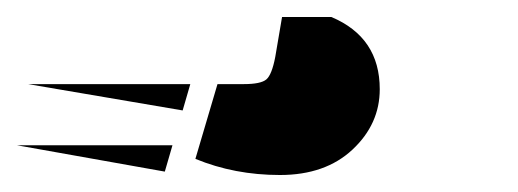

<svg xmlns="http://www.w3.org/2000/svg" viewBox="-121 -41 610 226"><path d="M326 64Q326 105 294 135Q262 165 208.5 165Q155 165 109 146L135 58H166Q186 58 192.5 52.5Q199 47 203 26L211 -21H269Q326 3 326 64ZM94 89 -88 58H103ZM73 161 -101 130H82Z"/></svg>

Font: Faster One
Style: Regular
Weight: 400
Designer: Eduardo Rodriguez Tunni
Foundry: Eduardo Rodriguez Tunni
Version: Version 1.002